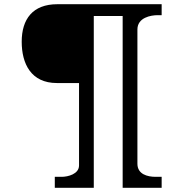

<svg xmlns="http://www.w3.org/2000/svg" viewBox="-20 -780 802 911"><path d="M240 111H425V-704H562V111H747V59H718C680 59 632 47 632 -3V-640C632 -697 696 -708 728 -708H747V-760H252C135 -760 83 -689 83 -582C83 -478 127 -386 250 -386H355V5C355 46 302 59 273 59H240Z"/></svg>

Font: Noto Serif Semi
Style: Italic
Weight: 600
Italic angle: -12°
Designer: Monotype Design Team
Foundry: Monotype Imaging Inc.
Version: Version 1.901